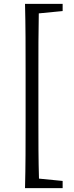

<svg xmlns="http://www.w3.org/2000/svg" viewBox="-20 -797 381 990"><path d="M303 -740V-777H109C112 -663 112 -547 112 -433V-172C112 -55 112 61 109 173H303V136L181 124C178 25 178 -74 178 -172V-433C178 -532 178 -631 180 -728Z"/></svg>

Font: Noto Serif CJK JP
Style: Regular
Weight: 400
Designer: Ryoko NISHIZUKA 西塚涼子 (kana & ideographs); Frank Grießhammer (Latin, Greek & Cyrillic); Wenlong ZHANG 张文龙 (bopomofo); San
Foundry: Adobe Systems Incorporated
Version: Version 1.000;PS 1;hotconv 16.6.53;makeotf.lib2.5.65590